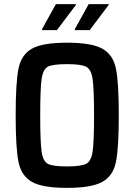

<svg xmlns="http://www.w3.org/2000/svg" viewBox="-20 -903 651 931"><path d="M56 -344Q56 -502 69.5 -569.5Q83 -637 134 -666.5Q185 -696 305 -696Q425 -696 477 -666.5Q529 -637 542.5 -569Q556 -501 556 -344Q556 -187 542.5 -119Q529 -51 477 -21.5Q425 8 305 8Q185 8 134 -21.5Q83 -51 69.5 -118.5Q56 -186 56 -344ZM436 -344Q436 -474 429 -520.5Q422 -567 397.5 -579.5Q373 -592 305 -592Q237 -592 213 -580Q189 -568 182 -521.5Q175 -475 175 -344Q175 -213 182 -166.5Q189 -120 213 -108Q237 -96 305 -96Q373 -96 397.5 -108.5Q422 -121 429 -167.5Q436 -214 436 -344ZM184 -757V-762L251 -883H348V-879L256 -757ZM343 -757V-762L410 -883H507V-879L415 -757Z"/></svg>

Font: Saira Semi Condensed Medium
Style: Regular
Weight: 500
Width: 4
Designer: Hector Gatti with collaboration of the Omnibus-Type team
Foundry: Omnibus-Type
Version: Version 1.001; ttfautohint (v1.8)